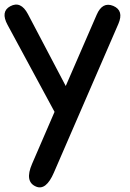

<svg xmlns="http://www.w3.org/2000/svg" viewBox="-21 -528 562 830"><path d="M468.8 -502.4Q515.6 -482.4 490.7 -424.8L211.9 218.3Q178.2 296.4 135.3 278.8Q84 257.8 117.7 180.2L214.8 -44.4L11.7 -420.4Q-19.5 -478 23.4 -501Q68.8 -525.4 99.6 -467.3L263.2 -156.2L397 -464.4Q421.9 -522 468.8 -502.4Z"/></svg>

Font: Comic Relief
Style: Regular
Weight: 400
Designer: Jeff Davis
Foundry: Loudifier
Version: Version 1.0